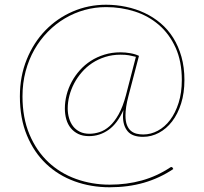

<svg xmlns="http://www.w3.org/2000/svg" viewBox="-20 -673 861 811"><path d="M584 -95Q539 -95 519.2 -118.5Q499.5 -142 499.5 -181.5Q499.5 -188 500 -194.8Q500.5 -201.5 501.5 -208.5Q476 -151 438.5 -124.5Q401 -98 356 -98Q329.5 -98 310.5 -107.2Q291.5 -116.5 278.8 -132.2Q266 -148 260 -169.2Q254 -190.5 254 -215Q254 -243 261.2 -271.8Q268.5 -300.5 282.5 -326.8Q296.5 -353 317 -376Q337.5 -399 363.5 -415.8Q389.5 -432.5 421 -442.2Q452.5 -452 489 -452Q509.5 -452 530.8 -448.2Q552 -444.5 567 -437L523 -269Q516 -243 513 -222.5Q510 -202 510 -185.5Q510 -160.5 516.2 -144.8Q522.5 -129 533 -120.2Q543.5 -111.5 557 -108.2Q570.5 -105 585 -105Q617 -105 646.5 -120.8Q676 -136.5 698.5 -166.2Q721 -196 734.5 -238.8Q748 -281.5 748 -335Q748 -413.5 721.8 -471.5Q695.5 -529.5 651.2 -567.8Q607 -606 549.2 -624.5Q491.5 -643 428 -643Q381.5 -643 337.2 -630.8Q293 -618.5 253.8 -595.2Q214.5 -572 181.8 -538.5Q149 -505 125.2 -463.2Q101.5 -421.5 88.2 -371.8Q75 -322 75 -266Q75 -175 104.5 -105.2Q134 -35.5 184.2 11.8Q234.5 59 301.5 83Q368.5 107 443 107Q515.5 107 579.2 89.2Q643 71.5 699.5 34Q701.5 32.5 704 32.5Q707.5 32.5 709 35.5L712 41Q654.5 79.5 588 98.8Q521.5 118 443 118Q364.5 118 295.5 93Q226.5 68 175 19.2Q123.5 -29.5 93.8 -101Q64 -172.5 64 -266Q64 -351 93 -422.2Q122 -493.5 171.8 -544.8Q221.5 -596 287.5 -624.5Q353.5 -653 428 -653Q471 -653 512.5 -644.2Q554 -635.5 590.8 -618.2Q627.5 -601 658.5 -574.8Q689.5 -548.5 711.8 -513Q734 -477.5 746.5 -433Q759 -388.5 759 -335Q759 -280 745 -235.8Q731 -191.5 707 -160.2Q683 -129 651.2 -112Q619.5 -95 584 -95ZM358 -108Q378.5 -108 400.5 -115Q422.5 -122 443 -140.2Q463.5 -158.5 481.2 -190.2Q499 -222 512 -271L554 -433Q538.5 -437 524.5 -439.5Q510.5 -442 489 -442Q454.5 -442 424.5 -432.5Q394.5 -423 369.8 -406.8Q345 -390.5 325.8 -368.2Q306.5 -346 293.2 -320.8Q280 -295.5 273 -268.5Q266 -241.5 266 -215Q266 -193 271.8 -173.5Q277.5 -154 288.8 -139.5Q300 -125 317.2 -116.5Q334.5 -108 358 -108Z"/></svg>

Font: Lato Hairline
Style: Regular
Weight: 250
Designer: Lukasz Dziedzic
Foundry: Lukasz Dziedzic
Version: Version 1.104; Western+Polish opensource